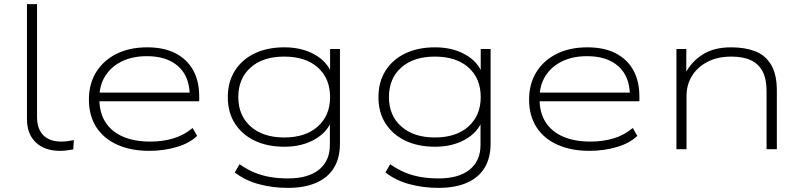

<svg xmlns="http://www.w3.org/2000/svg" viewBox="-20 -725 3907 933"><path d="M272 8Q197 8 154 -33Q111 -74 111 -147V-705H160V-154Q160 -118 173.5 -91.5Q187 -65 213 -51Q239 -37 277 -37Q291 -37 307 -39Q323 -41 339 -44L336 1Q319 4 303.5 6Q288 8 272 8Z M705 8Q617 8 550.5 -21.5Q484 -51 448 -107Q412 -163 412 -241Q412 -317 447 -374Q482 -431 545.5 -463Q609 -495 695 -495Q777 -495 833 -466Q889 -437 918.5 -384Q948 -331 948 -256V-233H442V-275H926L902 -259Q902 -352 847 -402Q792 -452 694 -452Q625 -452 573.5 -427.5Q522 -403 492.5 -357.5Q463 -312 463 -250V-243Q463 -177 492.5 -131Q522 -85 577.5 -61Q633 -37 710 -37Q771 -37 822.5 -52.5Q874 -68 916 -103L938 -65Q903 -30 840 -11Q777 8 705 8Z M1379 188Q1305 188 1238 170Q1171 152 1121 113L1144 73Q1181 99 1218 114Q1255 129 1295 135.5Q1335 142 1380 142Q1477 142 1530 99.5Q1583 57 1583 -21V-138H1591Q1569 -81 1507.5 -46.5Q1446 -12 1362 -12Q1279 -12 1217.5 -41.5Q1156 -71 1121.5 -125Q1087 -179 1087 -253Q1087 -327 1121.5 -381.5Q1156 -436 1217.5 -465.5Q1279 -495 1362 -495Q1446 -495 1508 -460.5Q1570 -426 1592 -367H1584V-487H1632V-27Q1632 42 1603 90Q1574 138 1517 163Q1460 188 1379 188ZM1361 -57Q1465 -57 1524.5 -110.5Q1584 -164 1584 -253Q1584 -344 1524.5 -397Q1465 -450 1361 -450Q1258 -450 1198 -397Q1138 -344 1138 -253Q1138 -164 1198 -110.5Q1258 -57 1361 -57Z M2111 188Q2037 188 1970 170Q1903 152 1853 113L1876 73Q1913 99 1950 114Q1987 129 2027 135.5Q2067 142 2112 142Q2209 142 2262 99.5Q2315 57 2315 -21V-138H2323Q2301 -81 2239.5 -46.5Q2178 -12 2094 -12Q2011 -12 1949.5 -41.5Q1888 -71 1853.5 -125Q1819 -179 1819 -253Q1819 -327 1853.5 -381.5Q1888 -436 1949.5 -465.5Q2011 -495 2094 -495Q2178 -495 2240 -460.5Q2302 -426 2324 -367H2316V-487H2364V-27Q2364 42 2335 90Q2306 138 2249 163Q2192 188 2111 188ZM2093 -57Q2197 -57 2256.5 -110.5Q2316 -164 2316 -253Q2316 -344 2256.5 -397Q2197 -450 2093 -450Q1990 -450 1930 -397Q1870 -344 1870 -253Q1870 -164 1930 -110.5Q1990 -57 2093 -57Z M2844 8Q2756 8 2689.5 -21.5Q2623 -51 2587 -107Q2551 -163 2551 -241Q2551 -317 2586 -374Q2621 -431 2684.5 -463Q2748 -495 2834 -495Q2916 -495 2972 -466Q3028 -437 3057.5 -384Q3087 -331 3087 -256V-233H2581V-275H3065L3041 -259Q3041 -352 2986 -402Q2931 -452 2833 -452Q2764 -452 2712.5 -427.5Q2661 -403 2631.5 -357.5Q2602 -312 2602 -250V-243Q2602 -177 2631.5 -131Q2661 -85 2716.5 -61Q2772 -37 2849 -37Q2910 -37 2961.5 -52.5Q3013 -68 3055 -103L3077 -65Q3042 -30 2979 -11Q2916 8 2844 8Z M3267 0V-487H3315V-368H3310Q3339 -424 3393.5 -459.5Q3448 -495 3533 -495Q3600 -495 3649.5 -476Q3699 -457 3727 -410.5Q3755 -364 3755 -284V0H3705V-281Q3705 -342 3685.5 -378.5Q3666 -415 3628.5 -432.5Q3591 -450 3534 -450Q3467 -450 3418 -424.5Q3369 -399 3342.5 -356Q3316 -313 3316 -258V0Z"/></svg>

Font: Nunito Sans 10pt Expanded ExtraLight
Style: Regular
Weight: 250
Width: 7
Designer: Vernon Adams
Foundry: Vernon Adams
Version: Version 3.101;gftools[0.9.27]